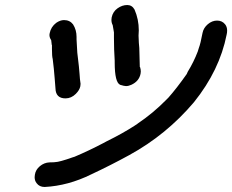

<svg xmlns="http://www.w3.org/2000/svg" viewBox="-20 -668 925 765"><path d="M482 -325Q475 -325 459 -330Q437 -339 437 -419V-426Q434 -471 434 -516V-539Q432 -554 429 -568Q424 -577 424 -589Q424 -594 425 -599Q430 -622 448.5 -635Q467 -648 487 -648Q506 -648 516 -630Q533 -591 533 -547Q533 -537 532 -526Q533 -493 535 -477L537 -401H538Q541 -392 541 -383Q541 -378 540 -374Q534 -344 503 -330Q492 -325 482 -325ZM241 -276Q202 -276 201 -316L198 -354Q195 -394 190 -433Q187 -443 187 -472V-488Q186 -489 186 -491L184 -508Q177 -518 177 -529Q177 -532 178 -536Q183 -561 204 -577Q220 -588 235 -588Q258 -588 271 -571Q285 -549 285 -521V-511Q286 -484 288 -458Q296 -393 297 -373Q298 -353 301 -334L300 -324Q297 -309 282 -294Q264 -276 241 -276ZM158 77Q137 77 126 62Q118 52 118 38Q118 33 119 28Q122 8 139 -6Q156 -20 177 -21Q193 -21 195 -21.5Q197 -22 199 -22Q216 -22 272 -42Q274 -42 275 -43H276Q335 -68 392 -98L405 -105Q468 -136 516 -167L519 -169Q529 -175 529 -176Q590 -217 642 -270L651 -279Q683 -315 724 -373L728 -382Q752 -421 768 -463L772 -476Q779 -494 787 -537Q791 -557 808 -571.5Q825 -586 845 -586Q865 -586 877 -571Q885 -561 885 -546Q885 -538 883 -530Q855 -388 753 -261Q643 -131 495 -50Q420 -9 343 27Q252 72 158 77Z"/></svg>

Font: Bad Comic
Style: Italic
Weight: 400
Italic angle: -11°
Designer: GGBotNet
Foundry: GGBotNet
Version: 0.95